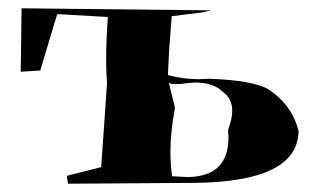

<svg xmlns="http://www.w3.org/2000/svg" viewBox="-20 -511 755 463"><path d="M144 -68 141 -87 224 -108 238 -309Q236 -335 236 -368Q236 -413 240 -470L118 -477L77 -341L30 -338L32 -491L489 -486L468 -481L394 -472Q387 -386 385 -330Q421 -320 460 -320L484 -321Q586 -318 627 -296Q686 -256 700 -194Q697 -72 447 -70ZM432 -84Q531 -85 531 -180L530 -198Q540 -224 540 -244Q540 -273 518 -289Q495 -312 450 -312L436 -311Q416 -308 404 -308Q390 -308 387 -312L402 -251Q391 -195 391 -145Q391 -114 395 -86Z"/></svg>

Font: Xiangcui Kesong Xiangcui Kesong
Style: Regular
Weight: 400
Version: Version 1.501;March 28, 2024;FontCreator 14.0.0.2814 64-bit